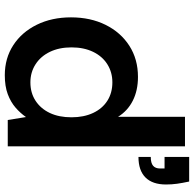

<svg xmlns="http://www.w3.org/2000/svg" viewBox="-24 -752 789 780"><g transform="rotate(90 370.0 -362.5)"><path d="M286 12Q217 12 164 -22.5Q111 -57 81 -118Q51 -179 51 -257Q51 -336 81.5 -397.5Q112 -459 166.5 -494Q221 -529 293 -529Q348 -529 389.5 -508Q431 -487 455 -448V-720H575V0H468L456 -74Q440 -51 417.5 -31.5Q395 -12 363 0Q331 12 286 12ZM315 -92Q358 -92 390 -113Q422 -134 439.5 -171Q457 -208 457 -259Q457 -309 439.5 -346.5Q422 -384 390 -404.5Q358 -425 315 -425Q274 -425 241.5 -404.5Q209 -384 191 -346.5Q173 -309 173 -259Q173 -209 191 -171.5Q209 -134 241.5 -113Q274 -92 315 -92ZM618 -531V-581Q643 -581 654 -590.5Q665 -600 665 -619V-637H618V-737H718Q724 -709 727 -687.5Q730 -666 730 -643Q730 -588 701.5 -559.5Q673 -531 618 -531Z"/></g></svg>

Font: DM Sans 11pt SemiBold
Style: Regular
Weight: 600
Version: Version 4.004;gftools[0.9.30]